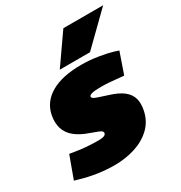

<svg xmlns="http://www.w3.org/2000/svg" viewBox="-192 -873 947 1007"><g transform="rotate(-30 281.5 -369.5)"><path d="M211 9Q160 9 108 1Q56 -7 6 -22L-15 -28L34 -162L58 -158Q99 -151 135 -148.5Q171 -146 205 -146Q226 -146 237.5 -151Q249 -156 249 -166Q249 -171 245 -175.5Q241 -180 226.5 -186Q212 -192 181 -203Q131 -220 100 -245.5Q69 -271 58.5 -305.5Q48 -340 56 -383Q70 -456 138 -495.5Q206 -535 322 -535Q373 -535 424.5 -526.5Q476 -518 505 -509L533 -500L489 -373L469 -375Q440 -378 410.5 -380.5Q381 -383 355 -383Q313 -383 297 -378Q281 -373 281 -365Q281 -360 286 -355.5Q291 -351 309.5 -344.5Q328 -338 369 -325Q421 -309 449.5 -286.5Q478 -264 486.5 -233Q495 -202 486 -161Q474 -104 434 -66Q394 -28 336 -9.5Q278 9 211 9ZM212 -569 337 -748H578L395 -569Z"/></g></svg>

Font: REM Black
Style: Italic
Weight: 900
Italic angle: -11°
Designer: Octavio Pardo
Foundry: Ashler Design
Version: Version 1.005;gftools[0.9.28]